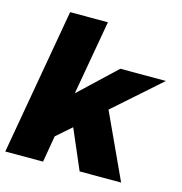

<svg xmlns="http://www.w3.org/2000/svg" viewBox="-111 -808 855 903"><g transform="rotate(15 317.0 -356.0)"><path d="M559 0H357L274 -193L201 -129L179 0H-5L120 -712H304L240 -349L417 -516H639L413 -316Z"/></g></svg>

Font: Creato Display Black
Style: Italic
Weight: 900
Italic angle: -10°
Version: Version 1.000